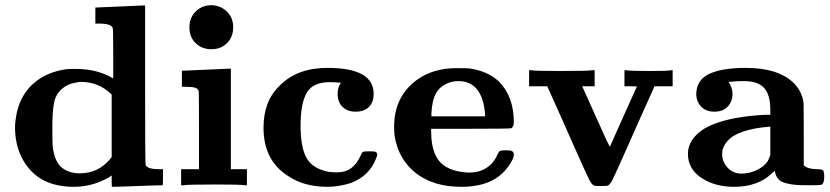

<svg xmlns="http://www.w3.org/2000/svg" viewBox="-20 -715 3202 741"><path d="M351 -686Q352 -686 443 -690L534 -694H540V-389Q540 -84 542 -79Q547 -62 596 -62H609V-31Q609 0 608 0Q588 0 510 3Q432 6 412 6Q411 6 411 -16V-38L401 -31Q337 6 265 6Q117 6 61 -113Q38 -162 38 -224Q38 -246 45 -281Q61 -351 110.5 -394Q160 -437 236 -448Q245 -449 272 -449Q357 -449 417 -412V-507Q417 -602 415 -607Q410 -624 361 -624H348V-686ZM411 -350Q362 -399 291 -399Q284 -399 277 -397Q241 -392 218 -371Q195 -351 188.5 -318Q182 -285 182 -221Q182 -176 183 -156Q184 -136 191 -113Q198 -90 212 -74Q241 -46 288 -46Q358 -46 404 -100L411 -109Z M711 -610Q711 -647 735.5 -671Q760 -695 798 -695Q833 -693 856.5 -669.5Q880 -646 880 -610Q880 -573 856.5 -549Q833 -525 796 -525Q759 -525 735 -548.5Q711 -572 711 -610ZM685 -442 775 -446 865 -450H871V-62H933V0H925Q913 -3 810 -3Q701 -3 688 0H679V-62H748V-209Q748 -358 747 -362Q744 -374 731.5 -377Q719 -380 694 -380H682V-442Z M1253 -398Q1187 -398 1163.5 -356.5Q1140 -315 1140 -231Q1140 -155 1159 -113.5Q1178 -72 1228 -57Q1247 -50 1275 -50H1284Q1343 -50 1372 -115Q1377 -127 1381 -129Q1385 -131 1405 -131Q1426 -131 1429 -129Q1436 -126 1436 -117Q1436 -115 1432 -105Q1407 -37 1335 -9Q1288 6 1244 6Q1154 6 1093 -35Q997 -95 997 -222Q997 -325 1059 -384Q1126 -453 1244 -453Q1422 -453 1422 -353Q1422 -320 1403.5 -302Q1385 -284 1353 -284Q1321 -284 1302 -302.5Q1283 -321 1283 -353Q1283 -378 1296 -396H1291Q1275 -398 1253 -398Z M1932 -135Q1950 -135 1956.5 -131.5Q1963 -128 1963 -117Q1963 -102 1942 -73Q1887 6 1761 6Q1653 6 1585.5 -46.5Q1518 -99 1503 -190Q1501 -206 1501 -225Q1501 -342 1588 -406Q1651 -452 1741 -452Q1783 -452 1791 -451Q1862 -441 1905 -401Q1963 -343 1963 -243Q1963 -226 1953 -220Q1949 -218 1796 -218H1644V-209Q1644 -131 1675 -93.5Q1706 -56 1775 -50Q1781 -49 1792 -49Q1845 -49 1879 -85Q1894 -103 1900 -119Q1905 -130 1910 -132.5Q1915 -135 1932 -135ZM1852 -276Q1841 -402 1749 -402Q1722 -402 1698.5 -389.5Q1675 -377 1664 -357Q1648 -331 1645 -279V-266H1852Z M2397 -444Q2410 -441 2491 -441Q2562 -441 2570 -444H2576V-382H2506L2488 -342Q2484 -334 2454.5 -267.5Q2425 -201 2405 -156Q2354 -41 2344.5 -22.5Q2335 -4 2327 1Q2322 3 2299 3Q2276 3 2272 1Q2263 -4 2253.5 -22.5Q2244 -41 2193 -156Q2173 -201 2143.5 -267.5Q2114 -334 2110 -342L2092 -382H2022V-444H2030Q2042 -441 2141 -441Q2253 -441 2266 -444H2275V-382H2227L2280 -264Q2331 -149 2334 -149Q2334 -150 2385.5 -264.5Q2437 -379 2438 -381Q2438 -382 2414 -382H2390V-444Z M3100 0Q3068 0 3050.5 -1.5Q3033 -3 3013 -8Q2993 -13 2983 -25Q2973 -37 2970 -56L2959 -46Q2905 6 2813 6Q2739 6 2687 -28.5Q2635 -63 2635 -121Q2635 -156 2659.5 -185.5Q2684 -215 2727 -233Q2806 -266 2935 -272H2953V-292Q2953 -349 2929 -375.5Q2905 -402 2851 -402Q2816 -402 2797 -399H2792Q2807 -376 2807 -354Q2807 -323 2788.5 -303.5Q2770 -284 2737 -284Q2706 -284 2687.5 -302Q2669 -320 2667 -349Q2667 -406 2716.5 -429.5Q2766 -453 2858 -453Q2987 -453 3047 -391Q3068 -368 3076 -341Q3081 -327 3081.5 -309.5Q3082 -292 3082 -196V-77Q3096 -63 3132 -62Q3152 -62 3156.5 -57.5Q3161 -53 3161 -31Q3161 -7 3150 -2Q3147 0 3100 0ZM2767 -121Q2767 -90 2788.5 -67.5Q2810 -45 2841 -45Q2872 -45 2900.5 -58.5Q2929 -72 2943 -93Q2945 -97 2949 -106.5Q2953 -116 2953 -117V-226H2950Q2856 -219 2807 -188Q2767 -158 2767 -121Z"/></svg>

Font: KaTeX_Main
Style: Bold
Weight: 700
Version: Version 1.1; ttfautohint (v1.3)